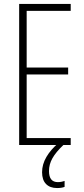

<svg xmlns="http://www.w3.org/2000/svg" viewBox="-20 -734 425 972"><path d="M338 0H77V-714H338V-679H115V-392H325V-357H115V-35H338ZM228 132Q228 188 273 188Q283 188 292.5 186Q302 184 307 182V212Q300 215 290 216.5Q280 218 269 218Q233 218 213 197.5Q193 177 193 138Q193 98 215 60.5Q237 23 276 -10L301 0Q263 36 245.5 67Q228 98 228 132Z"/></svg>

Font: Noto Sans Arabic ExtCond ExtLt
Style: Regular
Weight: 200
Width: 2
Designer: Monotype Design Team, Nadine Chahine, Nizar Qandah and Khaled Hosny
Foundry: Monotype Imaging Inc.
Version: Version 2.012; ttfautohint (v1.8.4.7-5d5b)